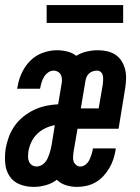

<svg xmlns="http://www.w3.org/2000/svg" viewBox="-28 -725 548 753"><path d="M104 8Q75 8 49.5 -2Q24 -12 9.5 -34Q-5 -56 -7.5 -84Q-10 -112 -6 -141Q-2 -164 6.5 -187.5Q15 -211 29.5 -231.5Q44 -252 64 -268Q84 -284 106.5 -294.5Q129 -305 153 -310Q177 -315 200 -316L213 -393Q215 -402 215 -412Q215 -422 211.5 -430Q208 -438 200 -443Q192 -448 182 -448Q171 -448 161 -441Q151 -434 145 -424Q139 -414 135.5 -403Q132 -392 130 -381Q130 -380 129.5 -379Q129 -378 129 -377H39Q40 -379 40 -381Q40 -383 41 -385Q45 -412 57.5 -439Q70 -466 91 -487Q112 -508 140 -518Q168 -528 195 -528Q216 -528 236 -523Q256 -518 271 -506Q290 -518 312 -523Q334 -528 355 -528Q374 -528 392 -524Q410 -520 424.5 -510.5Q439 -501 448.5 -486Q458 -471 462.5 -453.5Q467 -436 466.5 -417Q466 -398 463 -379L437 -220H276L260 -127Q259 -118 258.5 -108.5Q258 -99 261 -91Q264 -83 271 -77.5Q278 -72 287 -72Q298 -72 307.5 -79.5Q317 -87 322 -97Q327 -107 330.5 -118Q334 -129 336 -139Q336 -140 336 -141Q336 -142 336 -143H426Q426 -141 425.5 -139Q425 -137 425 -135Q422 -117 416 -99Q410 -81 400 -64.5Q390 -48 376.5 -33.5Q363 -19 346 -9.5Q329 0 310.5 4Q292 8 274 8Q252 8 231 1.5Q210 -5 195 -20Q175 -5 151 1.5Q127 8 104 8ZM289 -300H359L375 -393Q376 -401 376.5 -410Q377 -419 375.5 -427.5Q374 -436 368 -442Q362 -448 353 -448Q345 -448 336.5 -445.5Q328 -443 321.5 -437Q315 -431 311.5 -423Q308 -415 307 -407ZM116 -72Q124 -72 132.5 -76Q141 -80 147.5 -87Q154 -94 158 -102.5Q162 -111 165 -119.5Q168 -128 170 -136.5Q172 -145 174 -154L187 -234Q168 -231 149.5 -222Q131 -213 116.5 -198.5Q102 -184 94 -166Q86 -148 83 -129Q82 -119 82 -109Q82 -99 86 -90.5Q90 -82 98 -77Q106 -72 116 -72ZM455 -635H155V-705H455Z"/></svg>

Font: Iosevka SS04 Medium Oblique
Style: Regular
Weight: 500
Italic angle: -9°
Monospace: yes
Designer: Belleve Invis
Foundry: Belleve Invis
Version: Version 19.0.0; ttfautohint (v1.8.4)